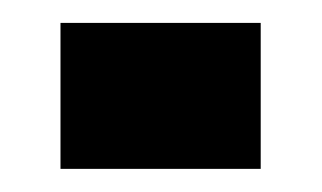

<svg xmlns="http://www.w3.org/2000/svg" viewBox="-20 -146 278 166"><path d="M32.3 0V-126.2H205.4V0Z"/></svg>

Font: Big Shoulders Thin
Style: Regular
Weight: 100
Version: Version 2.002